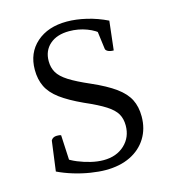

<svg xmlns="http://www.w3.org/2000/svg" viewBox="-102 -738 746 834"><g transform="rotate(-15 271.5 -321.5)"><path d="M272 12Q242 12 204 6Q166 0 128.5 -11.5Q91 -23 60 -38L78 -173Q86 -187 104 -187Q109 -187 114.5 -186.5Q120 -186 123 -184L130 -45L112 -84Q132 -69 160 -57.5Q188 -46 217.5 -39Q247 -32 274 -32Q332 -32 368.5 -66Q405 -100 405 -153Q405 -183 392.5 -205Q380 -227 347.5 -248Q315 -269 255 -295Q192 -324 155 -351.5Q118 -379 102 -412Q86 -445 86 -488Q86 -564 137.5 -609.5Q189 -655 274 -655Q315 -655 362 -644Q409 -633 454 -611L439 -481Q423 -481 413.5 -486Q404 -491 403 -498L390 -598L411 -561Q389 -584 351.5 -598Q314 -612 273 -612Q218 -612 186 -584Q154 -556 154 -509Q154 -480 167 -457.5Q180 -435 213 -414Q246 -393 306 -367Q372 -338 410.5 -310Q449 -282 465.5 -249.5Q482 -217 482 -173Q482 -118 456 -76Q430 -34 383 -11Q336 12 272 12Z"/></g></svg>

Font: Pitagon Serif
Style: Regular
Weight: 400
Designer: Travis Tran
Foundry: Pitagon
Version: Version 1.000;gftools[0.9.26]